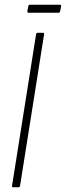

<svg xmlns="http://www.w3.org/2000/svg" viewBox="-20 -794 279 814"><path d="M36 0Q30 0 31 -6L133 -649Q134 -655 140 -655H162Q168 -655 167 -649L65 -6Q64 0 58 0ZM100 -740Q95 -740 96 -747L100 -767Q101 -774 106 -774H234Q240 -774 239 -767L235 -746Q233 -740 229 -740Z"/></svg>

Font: Sofia Sans Extra Condensed ExtraLight
Style: Italic
Weight: 250
Italic angle: -9°
Version: Version 4.100